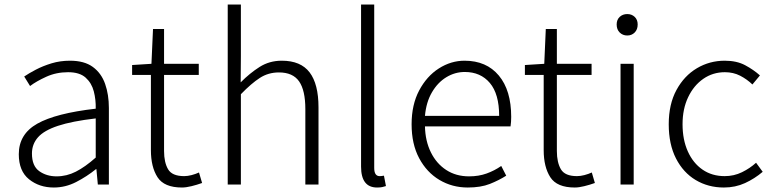

<svg xmlns="http://www.w3.org/2000/svg" viewBox="-20 -815 3416 848"><path d="M217.8 13.2Q153.3 13.2 108.2 -23.2Q63 -59.6 63 -133.8Q63 -222.7 144.8 -268.8Q226.6 -314.9 402.8 -335Q403.8 -374.5 394.3 -411.4Q384.8 -448.2 358.2 -472.2Q331.5 -496.1 280.8 -496.1Q228.5 -496.1 184.6 -476.1Q140.6 -456.1 112.8 -435.1L86.9 -477.1Q107.4 -491.2 138.2 -507.3Q168.9 -523.4 207.3 -535.2Q245.6 -546.9 289.1 -546.9Q352.5 -546.9 390.1 -519.3Q427.7 -491.7 444.3 -444.3Q460.9 -397 460.9 -337.9V0H412.1L405.8 -67.9H403.8Q363.3 -35.2 316.2 -11Q269 13.2 217.8 13.2ZM230 -36.1Q274.4 -36.1 315.2 -56.9Q356 -77.6 402.8 -119.1V-292Q297.9 -279.8 236.1 -259.3Q174.3 -238.8 147.7 -208.5Q121.1 -178.2 121.1 -137.2Q121.1 -82 153.3 -59.1Q185.5 -36.1 230 -36.1Z M783.7 13.2Q705.1 13.2 675.8 -32.2Q646.5 -77.6 646.5 -151.9V-483.9H563.5V-527.8L648.9 -533.2L655.8 -687H704.6V-533.2H857.9V-483.9H704.6V-147.9Q704.6 -97.7 722.4 -67.4Q740.2 -37.1 793.5 -37.1Q808.6 -37.1 826.4 -41.7Q844.2 -46.4 858.9 -53.2L872.6 -6.8Q849.6 1.5 825.7 7.3Q801.8 13.2 783.7 13.2Z M985.8 0V-794.9H1043.9V-566.9L1043 -451.2Q1083 -491.7 1126.5 -519.3Q1169.9 -546.9 1224.6 -546.9Q1308.1 -546.9 1347.4 -495.4Q1386.7 -443.8 1386.7 -340.8V0H1328.6V-333Q1328.6 -416 1301 -455.6Q1273.4 -495.1 1211.9 -495.1Q1165 -495.1 1127.7 -470.9Q1090.3 -446.8 1043.9 -398.9V0Z M1645.5 13.2Q1574.7 13.2 1574.7 -79.1V-794.9H1632.8V-73.2Q1632.8 -37.1 1656.7 -37.1Q1659.7 -37.1 1663.6 -37.4Q1667.5 -37.6 1675.8 -39.1L1684.6 6.8Q1677.2 9.3 1668.5 11.2Q1659.7 13.2 1645.5 13.2Z M2045.9 13.2Q1977.1 13.2 1920.9 -20.3Q1864.7 -53.7 1831.3 -116.2Q1797.9 -178.7 1797.9 -266.1Q1797.9 -352.5 1831.3 -415.5Q1864.7 -478.5 1918.2 -512.7Q1971.7 -546.9 2031.7 -546.9Q2128.4 -546.9 2183.1 -481.4Q2237.8 -416 2237.8 -298.8Q2237.8 -276.4 2234.9 -256.8H1856.9Q1858.4 -191.9 1883.1 -142.1Q1907.7 -92.3 1950.9 -64.2Q1994.1 -36.1 2051.8 -36.1Q2094.2 -36.1 2128.9 -48.6Q2163.6 -61 2193.8 -82L2215.8 -39.1Q2183.6 -18.6 2143.6 -2.7Q2103.5 13.2 2045.9 13.2ZM1856.9 -303.2H2184.6Q2184.6 -399.9 2143.6 -448.5Q2102.5 -497.1 2032.7 -497.1Q1989.3 -497.1 1951.2 -473.9Q1913.1 -450.7 1887.7 -407.2Q1862.3 -363.8 1856.9 -303.2Z M2518.6 13.2Q2439.9 13.2 2410.6 -32.2Q2381.3 -77.6 2381.3 -151.9V-483.9H2298.3V-527.8L2383.8 -533.2L2390.6 -687H2439.5V-533.2H2592.8V-483.9H2439.5V-147.9Q2439.5 -97.7 2457.3 -67.4Q2475.1 -37.1 2528.3 -37.1Q2543.5 -37.1 2561.3 -41.7Q2579.1 -46.4 2593.8 -53.2L2607.4 -6.8Q2584.5 1.5 2560.5 7.3Q2536.6 13.2 2518.6 13.2Z M2720.7 0V-533.2H2778.8V0ZM2750.5 -658.2Q2730.5 -658.2 2717 -671.4Q2703.6 -684.6 2703.6 -707Q2703.6 -728 2717 -740.5Q2730.5 -752.9 2750.5 -752.9Q2770 -752.9 2783.2 -740.5Q2796.4 -728 2796.4 -707Q2796.4 -684.6 2783.2 -671.4Q2770 -658.2 2750.5 -658.2Z M3177.2 13.2Q3107.9 13.2 3052.7 -19.8Q2997.6 -52.7 2965.6 -115.2Q2933.6 -177.7 2933.6 -266.1Q2933.6 -355 2967.8 -417.7Q3002 -480.5 3058.1 -513.7Q3114.3 -546.9 3180.7 -546.9Q3233.9 -546.9 3271.2 -526.9Q3308.6 -506.8 3336.4 -481.9L3303.2 -441.9Q3278.8 -465.3 3248.8 -480.7Q3218.8 -496.1 3181.6 -496.1Q3128.4 -496.1 3086.2 -466.8Q3043.9 -437.5 3019.3 -385.7Q2994.6 -334 2994.6 -266.1Q2994.6 -198.2 3017.8 -146.5Q3041 -94.7 3082.8 -65.9Q3124.5 -37.1 3180.7 -37.1Q3221.7 -37.1 3257.1 -54.4Q3292.5 -71.8 3319.3 -96.2L3348.6 -56.2Q3313 -25.9 3270.3 -6.3Q3227.5 13.2 3177.2 13.2Z"/></svg>

Font: Source Han Sans CN Light
Style: Regular
Weight: 300
Designer: Ryoko NISHIZUKA  (kana, bopomofo & ideographs); Paul D. Hunt (Latin, Greek & Cyrillic); Sandoll Communications , Soo-you
Foundry: Adobe
Version: Version 2.000;hotconv 1.0.107;makeotfexe 2.5.65593